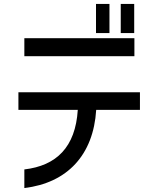

<svg xmlns="http://www.w3.org/2000/svg" viewBox="-20 -900 801 970"><path d="M533 -880H465V-733H533ZM73 -345H373C361 -156 265 -63 103 -44V50C320 24 452 -117 466 -345H687V-434H73ZM103 -616H659V-707H103ZM590 -733H658V-880H590Z"/></svg>

Font: コーポレート・ロゴ ver3 Medium
Style: Regular
Weight: 500
Designer: [KANA_main] LOGOTYPE.JP [Source Han Sans] Ryoko NISHIZUKA 西塚涼子 (kana, bopomofo & ideographs); Paul D. Hunt (Latin, Greek
Version: Version 12.001;FEAKit 1.0